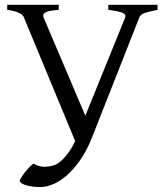

<svg xmlns="http://www.w3.org/2000/svg" viewBox="-20 -635 690 792"><path d="M629.9 -594.2Q596.7 -587.9 577.6 -581.8Q558.6 -575.7 554.2 -562L532.7 -507.3L359.4 -67.4Q337.9 -13.7 311 24.9Q284.2 63.5 255.6 88.4Q227.1 113.3 198.7 125Q170.4 136.7 146 136.7Q127.4 136.7 111.8 134.3Q96.2 131.8 85 128.2Q73.7 124.5 67.4 119.9Q61 115.2 61 110.8Q61 107.9 66.9 98.4Q72.8 88.9 81.5 77.4Q90.3 65.9 100.3 55.4Q110.4 44.9 118.2 40Q141.6 53.7 164.8 53Q188 52.2 206.1 45.4Q214.4 42.5 225.3 34.2Q236.3 25.9 247.8 12.9Q259.3 0 270.3 -16.8Q281.2 -33.7 290 -53.2L79.1 -562Q70.8 -586.4 9.8 -594.2V-615.2H222.2V-594.2Q184.1 -591.8 168.9 -584.5Q153.8 -577.1 160.2 -562L332 -157.7L496.1 -562Q501.5 -576.2 484.1 -582.8Q466.8 -589.4 426.8 -594.2V-615.2H629.9Z"/></svg>

Font: Akkhara
Style: Regular
Weight: 400
Designer: J. Victor Gaultney
Version: Version 1.00 June 13, 2006, initial release